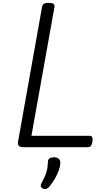

<svg xmlns="http://www.w3.org/2000/svg" viewBox="-20 -1035 734 1350"><path d="M144 0Q99 0 107 -40L276 -988Q279 -1002 289.5 -1008.5Q300 -1015 322 -1015Q345 -1015 355.5 -1008Q366 -1001 363 -986L201 -80H611Q623 -80 628 -71Q633 -62 630 -40Q627 -20 619 -10Q611 0 598 0ZM281 291Q269 284 267 274.5Q265 265 272 252Q288 223 297.5 200.5Q307 178 311.5 155Q316 132 317 102Q318 85 329 78Q340 71 359 71Q382 71 393.5 82Q405 93 404 112Q403 137 392.5 165.5Q382 194 365.5 222Q349 250 329 275Q317 289 306 293Q295 297 281 291Z"/></svg>

Font: Playwrite ZA
Style: Regular
Weight: 400
Designer: Veronika Burian, José Scaglione
Foundry: TypeTogether
Version: Version 1.002